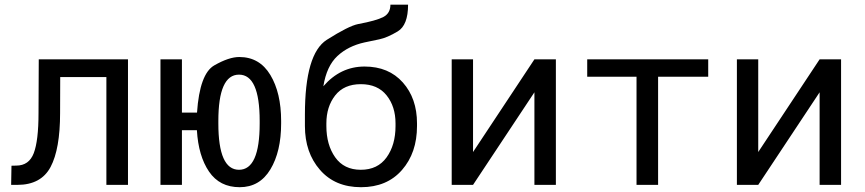

<svg xmlns="http://www.w3.org/2000/svg" viewBox="-20 -778 3641 808"><path d="M518.6 -528.3V0H427.7V-453.6H233.4L232.9 -302.2Q232.9 -150.9 192.9 -75.4Q152.8 0 53.2 0H26.9L28.3 -80.6L48.3 -81.1Q102.1 -81.1 122.1 -133.5Q142.1 -186 142.1 -302.2L143.1 -528.3Z M1072.8 -269Q1072.8 -463.9 985.8 -463.9Q898.9 -463.9 898.9 -269V-258.3Q898.9 -63.5 985.8 -63.5Q1072.8 -63.5 1072.8 -258.3ZM745.6 -304.2H809.1Q820.3 -467.8 881.8 -502.9Q943.4 -538.1 986.8 -538.1Q1072.3 -538.1 1117.7 -462.6Q1163.1 -387.2 1163.1 -269V-258.3Q1163.1 -140.1 1117.9 -65.2Q1072.8 9.8 988.8 9.8Q904.3 9.8 859.6 -55.9Q814.9 -121.6 808.6 -230H745.6V0H655.3V-528.3H745.6Z M1353.5 -258.8V-247.6Q1353.5 -168.5 1390.6 -116Q1427.7 -63.5 1498.5 -63.5Q1569.3 -63.5 1606.9 -115.7Q1644.5 -168 1644.5 -247.6V-258.8Q1644.5 -329.6 1606.9 -376.7Q1569.3 -423.8 1498.5 -423.8Q1427.7 -423.8 1390.6 -376.5Q1353.5 -329.1 1353.5 -258.8ZM1340.8 -415Q1412.6 -498 1514.2 -498Q1615.7 -498 1675.3 -430.9Q1734.9 -363.8 1734.9 -258.8V-247.6Q1734.9 -134.8 1671.6 -62.5Q1608.4 9.8 1499.3 9.8Q1390.1 9.8 1326.7 -63Q1263.2 -135.7 1263.2 -247.6V-295.9Q1263.2 -551.8 1355.2 -610.4Q1447.3 -668.9 1487.3 -676.8Q1563.5 -690.9 1593.3 -706.5Q1623 -722.2 1623 -758.3H1697.3Q1697.3 -671.9 1653.6 -645.8Q1609.9 -619.6 1576.2 -612.5Q1542.5 -605.5 1514.6 -599.6Q1445.3 -584.5 1399.9 -542.2Q1354.5 -500 1340.8 -415Z M2319.3 -528.3V0H2229V-389.6L1970.7 0H1880.9V-528.3H1970.7V-138.2L2229 -528.3Z M2960.4 -455.1H2749.5V0H2658.7V-455.1H2451.2V-528.3H2960.4Z M3519.5 -528.3V0H3429.2V-389.6L3170.9 0H3081.1V-528.3H3170.9V-138.2L3429.2 -528.3Z"/></svg>

Font: RobotoMono-Regular
Style: Regular
Weight: 400
Designer: Google
Version: Version 2.000985; 2015; ttfautohint (v1.3)